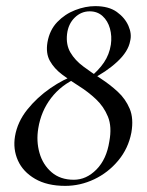

<svg xmlns="http://www.w3.org/2000/svg" viewBox="-20 -594 480 627"><path d="M193 13Q134 13 94.5 -10Q55 -33 38.5 -70Q22 -107 29 -149Q37 -196 69 -236Q101 -276 144.5 -306Q188 -336 228 -349L233 -340Q180 -317 147 -274Q114 -231 105 -175Q98 -133 109 -94.5Q120 -56 148.5 -31.5Q177 -7 221 -7Q262 -7 295 -40.5Q328 -74 337 -132Q346 -180 332.5 -213Q319 -246 293.5 -270Q268 -294 238.5 -312.5Q209 -331 183 -350.5Q157 -370 143 -395Q129 -420 135 -456Q142 -496 167 -522Q192 -548 225.5 -561Q259 -574 291 -574Q335 -574 361.5 -555Q388 -536 399.5 -509.5Q411 -483 405 -460Q399 -426 363 -392.5Q327 -359 275 -333L271 -339Q302 -364 319.5 -390Q337 -416 342 -448Q346 -476 339 -501Q332 -526 315 -541.5Q298 -557 273 -557Q245 -557 224 -536.5Q203 -516 199 -483Q195 -448 210 -422.5Q225 -397 252 -377Q279 -357 309 -337.5Q339 -318 364.5 -294.5Q390 -271 403.5 -239Q417 -207 409 -161Q399 -109 366 -69.5Q333 -30 287.5 -8.5Q242 13 193 13Z"/></svg>

Font: Cormorant Garamond Light Medium
Style: Italic
Weight: 500
Italic angle: -10°
Version: Version 4.001